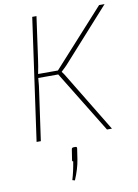

<svg xmlns="http://www.w3.org/2000/svg" viewBox="-100 -755 769 1069"><g transform="rotate(-10 284.0 -221.0)"><path d="M268 -361V-359Q278 -347 287 -331L488 0H460L246 -349H133Q130 -305 123 -262L86 0H62L159 -690H183L150 -453Q145 -415 136 -371H248L537 -690H568L301 -393Q293 -384 268 -361ZM260 65H271Q279 65 278 75L269 135Q261 187 235 248L221 244Q235 198 244 142Q237 142 239 133L248 75Q249 65 260 65Z"/></g></svg>

Font: Ezarion Thin
Style: Italic
Weight: 250
Italic angle: -8°
Designer: Natanael Gama
Version: Version 1.001;PS 001.001;hotconv 1.0.70;makeotf.lib2.5.58329